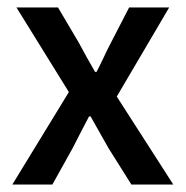

<svg xmlns="http://www.w3.org/2000/svg" viewBox="-20 -493 496 513"><path d="M13 0 164 -247 24 -473H135L190 -380Q200 -361 211.5 -340.5Q223 -320 234 -301H238Q248 -320 257.5 -340.5Q267 -361 277 -380L325 -473H432L292 -235L443 0H331L270 -97Q258 -118 246 -139.5Q234 -161 222 -182H218Q207 -161 196 -140Q185 -119 174 -97L120 0Z"/></svg>

Font: Narnoor Medium
Style: Regular
Weight: 500
Designer: S. Sridhar Murthy
Foundry: SIL International
Version: Version 3.000